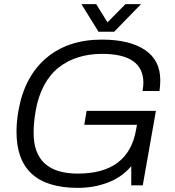

<svg xmlns="http://www.w3.org/2000/svg" viewBox="-20 -888 837 920"><path d="M655.8 -868.2 526.9 -735.8H452.1L370.1 -868.2H440.9L495.1 -780.8L581.1 -868.2ZM353 12.2Q59.1 12.2 59.1 -255.9Q59.1 -306.6 68.8 -359.9Q97.7 -521.5 201.7 -609.9Q305.7 -698.2 467.8 -698.2Q600.6 -698.2 674.3 -648.9Q748 -599.6 748 -503.9Q748 -477.5 744.1 -452.1H663.1Q667 -476.6 667 -491.2Q667 -629.9 469.2 -629.9Q408.2 -629.9 356.4 -614Q304.7 -598.1 262.7 -565.7Q220.7 -533.2 191.9 -480.2Q163.1 -427.2 150.9 -356.9Q141.1 -300.3 141.1 -251Q141.1 -56.2 353 -56.2Q594.7 -56.2 631.8 -265.1L636.2 -290H383.8L395 -356.9H727.1L664.1 0H608.9V-91.8Q564 -38.6 496.8 -13.2Q429.7 12.2 353 12.2Z"/></svg>

Font: Archivo Light
Style: Italic
Weight: 300
Italic angle: -10°
Designer: Hector Gatti
Foundry: Omnibus-Type
Version: Version 2.001